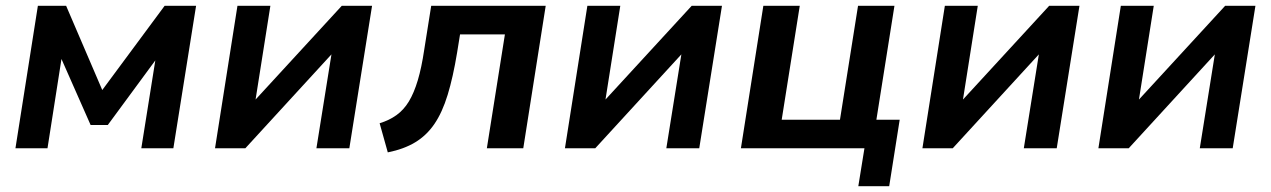

<svg xmlns="http://www.w3.org/2000/svg" viewBox="-20 -509 4361 659"><path d="M33 0 110 -489H207L331 -200L545 -489H653L575 0H465L520 -345H545L350 -80H291L174 -345H197L143 0Z M718 0 795 -489H908L851 -128H821L1153 -489H1257L1179 0H1066L1124 -362H1154L822 0Z M1311 14 1283 -86Q1316 -96 1341 -114Q1366 -132 1383.5 -161Q1401 -190 1414 -233.5Q1427 -277 1436 -338L1460 -489H1853L1776 0H1651L1713 -391H1559L1549 -329Q1535 -244 1516.5 -183.5Q1498 -123 1471 -83.5Q1444 -44 1405 -20.5Q1366 3 1311 14Z M1919 0 1996 -489H2109L2052 -128H2022L2354 -489H2458L2380 0H2267L2325 -362H2355L2023 0Z M2926 130 2947 0H2523L2600 -489H2725L2663 -98H2863L2925 -489H3050L2988 -98H3068L3032 130Z M3146 0 3223 -489H3336L3279 -128H3249L3581 -489H3685L3607 0H3494L3552 -362H3582L3250 0Z M3750 0 3827 -489H3940L3883 -128H3853L4185 -489H4289L4211 0H4098L4156 -362H4186L3854 0Z"/></svg>

Font: Nunito Sans 12pt ExtraLight
Style: Italic
Weight: 200
Italic angle: -9°
Designer: Vernon Adams
Foundry: Vernon Adams
Version: Version 3.101;gftools[0.9.27]